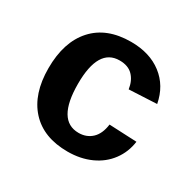

<svg xmlns="http://www.w3.org/2000/svg" viewBox="-124 -679 848 829"><g transform="rotate(30 300.0 -264.0)"><path d="M304.7 9.8Q184.6 9.8 119.1 -61.8Q53.7 -133.3 53.7 -261.2Q53.7 -392.1 119.6 -465.1Q185.5 -538.1 306.6 -538.1Q399.9 -538.1 460.9 -491.2Q522 -444.3 537.6 -361.8L399.4 -355Q393.6 -395.5 370.1 -419.7Q346.7 -443.8 303.7 -443.8Q197.8 -443.8 197.8 -266.6Q197.8 -84 305.7 -84Q344.7 -84 371.1 -108.6Q397.5 -133.3 403.8 -182.1L541.5 -175.8Q534.2 -121.6 502.7 -79.1Q471.2 -36.6 419.9 -13.4Q368.7 9.8 304.7 9.8Z"/></g></svg>

Font: Cousine
Style: Bold
Weight: 700
Monospace: yes
Designer: Steve Matteson
Foundry: Ascender Corporation
Version: Version 1.20